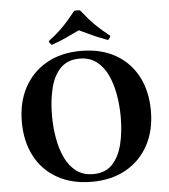

<svg xmlns="http://www.w3.org/2000/svg" viewBox="-62 -997 940 1067"><g transform="rotate(-5 408.0 -464.0)"><path d="M218 -370Q218 -307 228.5 -246Q239 -185 262 -135.5Q285 -86 323.5 -56.5Q362 -27 418 -27L408 15Q296 15 215 -31Q134 -77 91 -159Q48 -241 48 -350Q48 -459 92 -541Q136 -623 217 -669Q298 -715 408 -715L398 -673Q331 -673 291.5 -632.5Q252 -592 235 -523Q218 -454 218 -370ZM598 -330Q598 -393 587.5 -454Q577 -515 554 -564.5Q531 -614 492.5 -643.5Q454 -673 398 -673L408 -715Q521 -715 601.5 -669Q682 -623 725 -541Q768 -459 768 -350Q768 -241 724 -159Q680 -77 599 -31Q518 15 408 15L418 -27Q486 -27 525 -68Q564 -109 581 -177.5Q598 -246 598 -330ZM565 -762Q533 -774 508.5 -784Q484 -794 461 -805.5Q438 -817 408 -830Q378 -817 355 -805.5Q332 -794 308 -784Q284 -774 251 -762Q240 -772 236 -784Q275 -814 300.5 -838Q326 -862 347 -886Q368 -910 392 -940Q408 -943 424 -940Q448 -910 469 -886Q490 -862 516 -838Q542 -814 580 -784Q576 -772 565 -762Z"/></g></svg>

Font: Poltawski Nowy
Style: Bold
Weight: 700
Designer: Adam Pótawski, Mateusz Machalski, Borys Kosmynka, Ania Wieluska
Foundry: Capitalics.wtf
Version: Version 1.001;gftools[0.9.25]